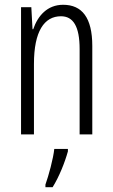

<svg xmlns="http://www.w3.org/2000/svg" viewBox="-20 -655 472 803"><path d="M244 -635C178 -635 138 -589 119 -533H116L111 -625H68V-93H122V-388C122 -524 165 -587 235 -587C286 -587 313 -545 313 -450V-93H366V-463C366 -581 323 -635 244 -635ZM264 -22V-32H207C203 8 183 81 170 117V128H200C227 85 251 25 264 -22Z"/></svg>

Font: Noto Sans Kannada UI ExtraCondensed Light
Style: Regular
Weight: 300
Width: 2
Designer: Jelle Bosma - Monotype Design Team
Foundry: Monotype Imaging Inc.
Version: Version 2.005